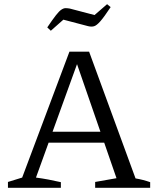

<svg xmlns="http://www.w3.org/2000/svg" viewBox="-20 -898 750 918"><path d="M628 -45Q646 -42 663.5 -37.5Q681 -33 698 -27V0H435V-28L537 -46L338 -621H359L152 -49Q182 -45 211.5 -39.5Q241 -34 271 -27V0H18V-28L86 -49L312 -651H406ZM188 -216V-268H521V-216ZM223 -751 206 -767Q231 -804 246.5 -824Q262 -844 273 -851.5Q284 -859 293.5 -859Q303 -859 314 -857L432 -826L492 -878L509 -864Q478 -817 460 -796.5Q442 -776 429.5 -772.5Q417 -769 401 -773L283 -804Z"/></svg>

Font: Piazzolla 24pt
Style: Regular
Weight: 400
Designer: Juan Pablo del Peral
Foundry: Huerta Tipografica
Version: Version 2.005